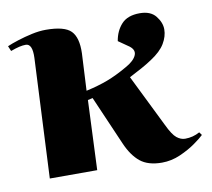

<svg xmlns="http://www.w3.org/2000/svg" viewBox="-66 -609 770 698"><g transform="rotate(-10 319.0 -260.5)"><path d="M66 0 87 -442Q89 -494 64 -494Q53 -494 40 -491Q27 -488 8 -481L0 -500Q16 -507 41 -515Q66 -523 93.5 -529Q121 -535 145 -535Q214 -535 238 -510.5Q262 -486 260 -428L253 -291Q298 -301 332.5 -314Q367 -327 407 -350Q440 -368 448 -388.5Q456 -409 429 -426L396 -449Q402 -486 424.5 -510.5Q447 -535 492 -535Q532 -535 551 -511Q570 -487 570 -462Q570 -436 554.5 -410Q539 -384 502 -360Q484 -348 464 -337Q444 -326 417 -312L512 -119Q530 -81 545 -69Q560 -57 576 -57Q605 -57 630 -71L638 -60Q628 -50 603.5 -32.5Q579 -15 546 -0.5Q513 14 478 14Q427 14 398 -9.5Q369 -33 349 -79L270 -261Q263 -259 252 -257L241 0Z"/></g></svg>

Font: Literata 72pt ExtraBold
Style: Italic
Weight: 800
Italic angle: -2°
Designer: Latin by Veronika Burian and Jose Scaglione. Greek by Irene Vlachou. Cyrillic by Vera Evstafieva
Foundry: TypeTogether
Version: Version 3.002